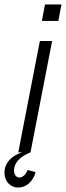

<svg xmlns="http://www.w3.org/2000/svg" viewBox="-48 -684 296 862"><path d="M34 0H51C1 16 -28 50 -28 91C-28 130 -2 158 34 158C70 158 101 130 112 89L76 79C67 101 53 113 39 113C25 113 15 100 15 81C15 48 41 19 89 0L186 -500H131ZM140 -590H214L228 -664H154Z"/></svg>

Font: Uncut Sans Light Italic
Style: Regular
Weight: 300
Italic angle: -11°
Designer: Kasper Nordkvist
Foundry: UNCUT.wtf
Version: Version 1.304;Glyphs 3.2 (3246)